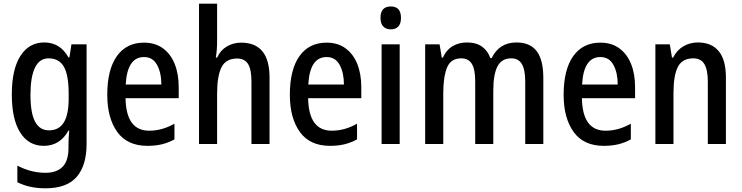

<svg xmlns="http://www.w3.org/2000/svg" viewBox="-20 -780 4018 1040"><path d="M220 -550Q262 -550 294.5 -530.5Q327 -511 351 -469H356L367 -540H449V-1Q449 116 395.5 178Q342 240 226 240Q139 240 74 207V117Q148 156 226 156Q287 156 319 123.5Q351 91 351 20V4Q351 -11 352 -33Q353 -55 355 -73H351Q305 10 217 10Q135 10 89.5 -62Q44 -134 44 -268Q44 -404 90.5 -477Q137 -550 220 -550ZM243 -464Q194 -464 169.5 -413.5Q145 -363 145 -266Q145 -168 170 -121Q195 -74 245 -74Q299 -74 325.5 -116.5Q352 -159 352 -247V-271Q352 -373 326 -418.5Q300 -464 243 -464Z M760 -549Q821 -549 863 -518Q905 -487 926.5 -433Q948 -379 948 -308V-248H660Q663 -72 788 -72Q858 -72 925 -110V-25Q892 -7 857 1.5Q822 10 779 10Q669 10 615 -65.5Q561 -141 561 -266Q561 -403 613 -476Q665 -549 760 -549ZM760 -471Q669 -471 661 -322H854Q854 -385 831 -428Q808 -471 760 -471Z M1156 -558Q1156 -508 1149 -468H1156Q1174 -508 1209 -528.5Q1244 -549 1286 -549Q1440 -549 1440 -360V0H1342V-339Q1342 -404 1323.5 -433.5Q1305 -463 1264 -463Q1204 -463 1180 -416Q1156 -369 1156 -273V0H1058V-760H1156Z M1749 -549Q1810 -549 1852 -518Q1894 -487 1915.5 -433Q1937 -379 1937 -308V-248H1649Q1652 -72 1777 -72Q1847 -72 1914 -110V-25Q1881 -7 1846 1.5Q1811 10 1768 10Q1658 10 1604 -65.5Q1550 -141 1550 -266Q1550 -403 1602 -476Q1654 -549 1749 -549ZM1749 -471Q1658 -471 1650 -322H1843Q1843 -385 1820 -428Q1797 -471 1749 -471Z M2097 -745Q2152 -745 2152 -683Q2152 -652 2137.5 -636.5Q2123 -621 2097 -621Q2071 -621 2056 -636.5Q2041 -652 2041 -683Q2041 -745 2097 -745ZM2145 -540V0H2047V-540Z M2778 -550Q2851 -550 2887 -503Q2923 -456 2923 -357V0H2825V-338Q2825 -403 2806.5 -433.5Q2788 -464 2750 -464Q2697 -464 2674.5 -420Q2652 -376 2652 -290V0H2554V-340Q2554 -405 2535.5 -434.5Q2517 -464 2479 -464Q2421 -464 2401 -413Q2381 -362 2381 -274V0H2283V-540H2361L2373 -468H2379Q2397 -509 2431 -529.5Q2465 -550 2509 -550Q2560 -550 2591.5 -527Q2623 -504 2636 -465H2643Q2684 -550 2778 -550Z M3232 -549Q3293 -549 3335 -518Q3377 -487 3398.5 -433Q3420 -379 3420 -308V-248H3132Q3135 -72 3260 -72Q3330 -72 3397 -110V-25Q3364 -7 3329 1.5Q3294 10 3251 10Q3141 10 3087 -65.5Q3033 -141 3033 -266Q3033 -403 3085 -476Q3137 -549 3232 -549ZM3232 -471Q3141 -471 3133 -322H3326Q3326 -385 3303 -428Q3280 -471 3232 -471Z M3760 -550Q3834 -550 3873 -503Q3912 -456 3912 -360V0H3814V-339Q3814 -401 3795.5 -432.5Q3777 -464 3735 -464Q3676 -464 3652 -418Q3628 -372 3628 -274V0H3530V-540H3608L3620 -468H3626Q3646 -508 3681.5 -529Q3717 -550 3760 -550Z"/></svg>

Font: Noto Sans Condensed Medium
Style: Regular
Weight: 500
Width: 3
Designer: Monotype Design Team
Foundry: Monotype Imaging Inc.
Version: Version 2.013; ttfautohint (v1.8.4.7-5d5b)